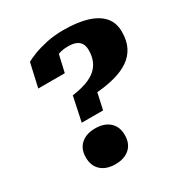

<svg xmlns="http://www.w3.org/2000/svg" viewBox="-176 -876 979 1028"><g transform="rotate(-30 313.5 -362.0)"><path d="M229 -415Q281 -422 318 -435.5Q355 -449 378.5 -470Q402 -491 413 -519Q424 -547 424 -582Q424 -608 414 -624Q404 -640 385 -647.5Q366 -655 336 -655Q311 -655 290.5 -649.5Q270 -644 254.5 -636Q239 -628 228 -620Q228 -626 231 -633.5Q234 -641 240 -647.5Q246 -654 256 -658.5Q266 -663 280 -665L251 -539H87L120 -685Q137 -695 171.5 -708.5Q206 -722 254 -732.5Q302 -743 358 -743Q446 -743 505.5 -724.5Q565 -706 596 -670Q627 -634 627 -579Q627 -524 607.5 -485.5Q588 -447 551.5 -422Q515 -397 464 -383Q413 -369 351 -364L329 -264H197ZM364 -92Q364 -39 331.5 -10Q299 19 243 19Q188 19 155.5 -10Q123 -39 123 -92Q123 -144 155.5 -173Q188 -202 243 -202Q299 -202 331.5 -173Q364 -144 364 -92Z"/></g></svg>

Font: Roboto Serif ExtraBold
Style: Italic
Weight: 800
Italic angle: -10°
Version: Version 1.007